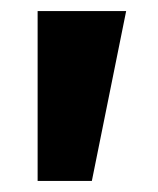

<svg xmlns="http://www.w3.org/2000/svg" viewBox="-20 -168 286 347"><path d="M48 159V-148H208L146 159Z"/></svg>

Font: Radio Canada Big
Style: Bold
Weight: 700
Designer: Étienne Aubert Bonn
Foundry: Coppers and Brasses
Version: Version 1.001